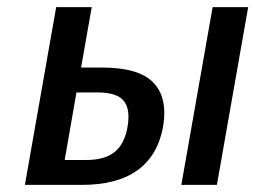

<svg xmlns="http://www.w3.org/2000/svg" viewBox="-20 -520 730 540"><path d="M50 0 138 -500H238L208 -330H268Q370 -330 411 -288Q452 -246 439 -165Q409 0 210 0ZM490 0 578 -500H678L590 0ZM162 -70H222Q275 -70 303 -93Q331 -116 339 -165Q347 -214 327.5 -237Q308 -260 255 -260H195Z"/></svg>

Font: Scada
Style: Italic
Weight: 400
Italic angle: -10°
Designer: Jovanny Lemonad
Foundry: Jovanny Lemonad
Version: Version 4.100;PS 004.100;hotconv 1.0.88;makeotf.lib2.5.64775